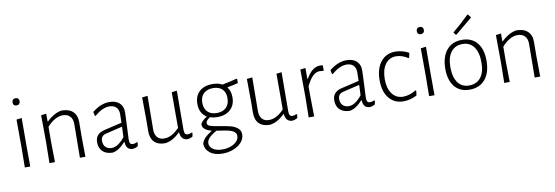

<svg xmlns="http://www.w3.org/2000/svg" viewBox="-61 -1137 5150 1782"><g transform="rotate(-10 2514.0 -246.0)"><path d="M92 -195 91 -451 141 -457 140 -198 141 0H90ZM149 -615Q149 -599 140 -589.5Q131 -580 115 -580Q99 -580 90.5 -588.5Q82 -597 82 -613Q82 -629 91 -638.5Q100 -648 116 -648Q132 -648 140.5 -639Q149 -630 149 -615Z M612 -315Q613 -363 588.5 -389.5Q564 -416 519 -416Q483 -416 445 -394.5Q407 -373 372 -333L371 -198L374 0H322L325 -195L323 -451L372 -457V-384H377Q411 -417 447.5 -437Q484 -457 518 -461Q587 -461 624 -425.5Q661 -390 660 -325L659 -197L661 0H609Z M1095 -345Q1095 -324 1093 -289.5Q1091 -255 1090 -216Q1084 -102 1084 -87Q1084 -61 1091.5 -50.5Q1099 -40 1117 -40Q1135 -40 1155 -50L1162 -45L1156 -12Q1132 3 1105 4Q1045 2 1042 -71H1037Q980 -6 919 6Q859 6 825 -25.5Q791 -57 791 -113Q791 -194 879 -214L1045 -253L1047 -334Q1047 -377 1024 -399.5Q1001 -422 959 -422Q895 -422 819 -357L813 -360L805 -397Q887 -462 966 -462Q1027 -462 1061 -431Q1095 -400 1095 -345ZM889 -179Q838 -167 838 -119Q838 -81 859 -59.5Q880 -38 917 -38Q947 -38 978.5 -59Q1010 -80 1040 -119L1044 -216Z M1678 -45 1672 -12Q1648 2 1621 4Q1592 2 1576 -16Q1560 -34 1556 -71H1552Q1484 -3 1412 5Q1346 5 1311 -30Q1276 -65 1276 -131L1277 -240L1275 -451L1327 -457L1324 -141Q1324 -93 1346.5 -66.5Q1369 -40 1412 -40Q1484 -40 1554 -115V-451L1603 -457L1601 -89Q1601 -63 1608.5 -51.5Q1616 -40 1633 -40Q1651 -40 1671 -50Z M2073 -406 2072 -403Q2101 -365 2101 -307Q2101 -235 2055.5 -192.5Q2010 -150 1932 -150Q1895 -150 1862 -161Q1839 -144 1831 -133.5Q1823 -123 1823 -113Q1823 -91 1851.5 -81.5Q1880 -72 1941 -63Q2000 -54 2038 -44Q2076 -34 2103 -12Q2130 10 2130 48Q2130 87 2102 120Q2074 153 2026 172.5Q1978 192 1922 192Q1846 192 1802.5 157.5Q1759 123 1759 69Q1769 39 1792 15.5Q1815 -8 1854 -31V-36Q1816 -46 1794.5 -63.5Q1773 -81 1773 -111Q1786 -140 1833 -171V-174Q1769 -214 1769 -302Q1769 -376 1814.5 -418Q1860 -460 1938 -460Q1993 -460 2030 -439Q2114 -455 2167 -470L2173 -466V-428Q2127 -416 2073 -406ZM2054 -307Q2054 -362 2023.5 -392Q1993 -422 1937 -422Q1880 -422 1848 -391Q1816 -360 1816 -304Q1816 -250 1847 -219Q1878 -188 1934 -188Q1990 -188 2022 -219.5Q2054 -251 2054 -307ZM1934 -22 1901 -27Q1855 -2 1830.5 23Q1806 48 1806 76Q1806 109 1838 131.5Q1870 154 1927 154Q1970 154 2005.5 140.5Q2041 127 2062 104Q2083 81 2083 55Q2083 29 2063 14Q2043 -1 2013.5 -8Q1984 -15 1934 -22Z M2665 -45 2659 -12Q2635 2 2608 4Q2579 2 2563 -16Q2547 -34 2543 -71H2539Q2471 -3 2399 5Q2333 5 2298 -30Q2263 -65 2263 -131L2264 -240L2262 -451L2314 -457L2311 -141Q2311 -93 2333.5 -66.5Q2356 -40 2399 -40Q2471 -40 2541 -115V-451L2590 -457L2588 -89Q2588 -63 2595.5 -51.5Q2603 -40 2620 -40Q2638 -40 2658 -50Z M2978 -454V-404L2971 -402Q2953 -405 2939 -405Q2905 -405 2875 -376.5Q2845 -348 2814 -284V-198L2817 0H2765L2768 -195L2766 -451L2815 -457V-355H2820Q2877 -456 2952 -456Q2964 -456 2978 -454Z M3330 -345Q3330 -324 3328 -289.5Q3326 -255 3325 -216Q3319 -102 3319 -87Q3319 -61 3326.5 -50.5Q3334 -40 3352 -40Q3370 -40 3390 -50L3397 -45L3391 -12Q3367 3 3340 4Q3280 2 3277 -71H3272Q3215 -6 3154 6Q3094 6 3060 -25.5Q3026 -57 3026 -113Q3026 -194 3114 -214L3280 -253L3282 -334Q3282 -377 3259 -399.5Q3236 -422 3194 -422Q3130 -422 3054 -357L3048 -360L3040 -397Q3122 -462 3201 -462Q3262 -462 3296 -431Q3330 -400 3330 -345ZM3124 -179Q3073 -167 3073 -119Q3073 -81 3094 -59.5Q3115 -38 3152 -38Q3182 -38 3213.5 -59Q3245 -80 3275 -119L3279 -216Z M3789 -428 3779 -383 3771 -382Q3748 -398 3719 -408Q3690 -418 3662 -418Q3597 -418 3559.5 -366.5Q3522 -315 3522 -226Q3522 -139 3560 -88Q3598 -37 3664 -37Q3694 -37 3726 -47.5Q3758 -58 3784 -75L3791 -71L3786 -27Q3759 -12 3725.5 -3Q3692 6 3659 6Q3573 6 3523 -56Q3473 -118 3473 -224Q3473 -333 3524 -397.5Q3575 -462 3663 -462Q3695 -462 3729.5 -452.5Q3764 -443 3789 -428Z M3902 -195 3901 -451 3951 -457 3950 -198 3951 0H3900ZM3959 -615Q3959 -599 3950 -589.5Q3941 -580 3925 -580Q3909 -580 3900.5 -588.5Q3892 -597 3892 -613Q3892 -629 3901 -638.5Q3910 -648 3926 -648Q3942 -648 3950.5 -639Q3959 -630 3959 -615Z M4482 -233Q4482 -120 4429 -57Q4376 6 4282 6Q4192 6 4142 -54.5Q4092 -115 4092 -222Q4092 -335 4144.5 -398.5Q4197 -462 4291 -462Q4381 -462 4431.5 -401.5Q4482 -341 4482 -233ZM4141 -232Q4141 -136 4178.5 -84.5Q4216 -33 4284 -33Q4355 -33 4394 -82.5Q4433 -132 4433 -223Q4433 -319 4395 -371Q4357 -423 4289 -423Q4219 -423 4180 -373Q4141 -323 4141 -232ZM4387 -683 4408 -656 4407 -649Q4359 -608 4249 -518L4242 -519L4225 -543Q4302 -606 4381 -684Z M4898 -315Q4899 -363 4874.5 -389.5Q4850 -416 4805 -416Q4769 -416 4731 -394.5Q4693 -373 4658 -333L4657 -198L4660 0H4608L4611 -195L4609 -451L4658 -457V-384H4663Q4697 -417 4733.5 -437Q4770 -457 4804 -461Q4873 -461 4910 -425.5Q4947 -390 4946 -325L4945 -197L4947 0H4895Z"/></g></svg>

Font: Luna Sans Light
Style: Regular
Weight: 300
Designer: Juan Pablo del Peral
Foundry: Huerta Tipografica
Version: Version 2.001; ttfautohint (v1.5)